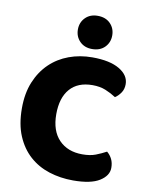

<svg xmlns="http://www.w3.org/2000/svg" viewBox="-93 -907 758 991"><g transform="rotate(10 285.5 -411.5)"><path d="M374 -484Q297 -484 256 -437Q215 -390 215 -304Q215 -217 260.5 -170Q306 -123 383 -123Q424 -123 452.5 -134Q481 -145 507 -159Q524 -145 533.5 -125.5Q543 -106 543 -80Q543 -39 497.5 -10.5Q452 18 359 18Q292 18 233 -1Q174 -20 130 -59.5Q86 -99 60.5 -159.5Q35 -220 35 -304Q35 -382 59.5 -441.5Q84 -501 126.5 -542Q169 -583 226 -604Q283 -625 348 -625Q440 -625 490.5 -595Q541 -565 541 -518Q541 -492 528 -473Q515 -454 498 -443Q472 -460 442.5 -472Q413 -484 374 -484ZM249 -754Q249 -791 273.5 -816Q298 -841 338 -841Q380 -841 404.5 -816Q429 -791 429 -754Q429 -717 404.5 -692Q380 -667 338 -667Q298 -667 273.5 -692Q249 -717 249 -754Z"/></g></svg>

Font: Baloo Tamma
Style: Regular
Weight: 400
Designer: Divya Kowshik and Ek Type
Foundry: Ek Type
Version: Version 1.443;PS 1.000;hotconv 16.6.51;makeotf.lib2.5.65220;